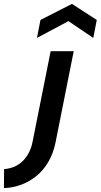

<svg xmlns="http://www.w3.org/2000/svg" viewBox="-130 -762 515 982"><path d="M36 -34Q24 24 -13 61Q-50 98 -109 103L-110 200Q-68 199 -26.5 184.5Q15 170 52 141.5Q89 113 115.5 69Q142 25 154 -33L247 -500H129ZM347 -568 220 -654 59 -568 77 -660 238 -742 365 -660Z"/></svg>

Font: Albert Sans SemiBold
Style: Italic
Weight: 600
Italic angle: -11.25°
Designer: Andreas Rasmussen
Foundry: a.Foundry
Version: Version 1.025